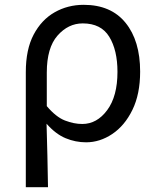

<svg xmlns="http://www.w3.org/2000/svg" viewBox="-20 -577 653 796"><path d="M87 199V-278Q87 -372 119.5 -433.5Q152 -495 206.5 -526Q261 -557 327 -557Q440 -557 500.5 -482.5Q561 -408 561 -280Q561 -187 529 -121.5Q497 -56 445.5 -21.5Q394 13 337 13Q293 13 252 -4Q211 -21 173 -64Q175 8 176.5 68.5Q178 129 179 199ZM321 -63Q382 -63 424.5 -120.5Q467 -178 467 -279Q467 -369 433 -424.5Q399 -480 323 -480Q263 -480 218.5 -429.5Q174 -379 174 -276V-137Q212 -92 249 -77.5Q286 -63 321 -63Z"/></svg>

Font: Noto Sans CJK KR Regular (TTF)
Style: Regular
Weight: 400
Designer: Ryoko NISHIZUKA 西塚涼子 (kana & ideographs); Paul D. Hunt (Latin, Greek & Cyrillic); Wenlong ZHANG 张文龙 (bopomofo); Sandoll 
Foundry: Adobe Systems Incorporated
Version: Version 1.004;PS 1.004;hotconv 1.0.82;makeotf.lib2.5.63406